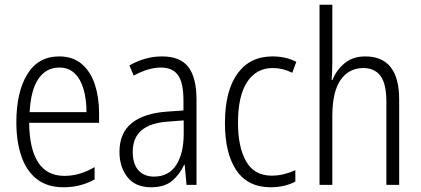

<svg xmlns="http://www.w3.org/2000/svg" viewBox="-20 -780 1775 810"><path d="M230 -542Q288 -542 325.5 -509.5Q363 -477 380.5 -422.5Q398 -368 398 -303V-262H103Q104 -152 141 -95Q178 -38 252 -38Q316 -38 379 -75V-23Q350 -7 318 1.5Q286 10 248 10Q180 10 136 -24Q92 -58 70.5 -120Q49 -182 49 -264Q49 -391 95 -466.5Q141 -542 230 -542ZM230 -495Q175 -495 142.5 -448Q110 -401 105 -307H345Q345 -359 333 -402Q321 -445 295.5 -470Q270 -495 230 -495Z M664 -542Q740 -542 774.5 -497.5Q809 -453 809 -359V0H767L759 -85H757Q738 -44 706 -17Q674 10 617 10Q551 10 517.5 -33Q484 -76 484 -139Q484 -219 535.5 -260.5Q587 -302 683 -309L754 -314V-355Q754 -431 731 -463Q708 -495 659 -495Q606 -495 544 -461L526 -504Q557 -522 592 -532Q627 -542 664 -542ZM689 -267Q540 -257 540 -140Q540 -88 564 -61.5Q588 -35 630 -35Q692 -35 723.5 -84Q755 -133 755 -216V-272Z M1122 10Q1026 10 977.5 -61Q929 -132 929 -261Q929 -396 981.5 -469Q1034 -542 1129 -542Q1187 -542 1230 -519L1213 -473Q1173 -493 1131 -493Q1061 -493 1022.5 -434Q984 -375 984 -262Q984 -159 1018.5 -99Q1053 -39 1126 -39Q1152 -39 1177 -45Q1202 -51 1226 -62V-14Q1181 10 1122 10Z M1382 -518Q1382 -477 1379 -443H1383Q1398 -483 1433 -512.5Q1468 -542 1521 -542Q1664 -542 1664 -360V0H1610V-351Q1610 -427 1585 -460Q1560 -493 1513 -493Q1452 -493 1417 -443Q1382 -393 1382 -289V0H1328V-760H1382Z"/></svg>

Font: Noto Sans Telugu Condensed Light
Style: Regular
Weight: 300
Width: 3
Designer: Jelle Bosma - Monotype Design Team
Foundry: Monotype Imaging Inc.
Version: Version 2.005; ttfautohint (v1.8.4.7-5d5b)